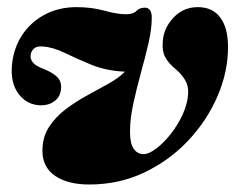

<svg xmlns="http://www.w3.org/2000/svg" viewBox="-20 -492 648 525"><path d="M603.5 -363.5Q603.5 -296 575 -229.5Q546.5 -163 495.2 -108.2Q444 -53.5 374.8 -20.5Q305.5 12.5 224 12.5Q165 12.5 130.5 -11.2Q96 -35 96 -79.5Q96 -117 113.8 -144.5Q131.5 -172 159.2 -193Q187 -214 218.2 -231Q249.5 -248 277.2 -263.5Q305 -279 321.5 -296Q270 -298.5 230.2 -314.8Q190.5 -331 158 -347Q125.5 -363 96 -365Q80 -366 72.8 -359.2Q65.5 -352.5 64 -343Q60 -318 97 -304.5Q122.5 -294.5 135.5 -282.2Q148.5 -270 147 -250.5Q145.5 -228 129.8 -216Q114 -204 93 -204Q54.5 -204 31 -235Q7.5 -266 13 -317.5Q18 -362.5 41.5 -397.5Q65 -432.5 103.2 -452.5Q141.5 -472.5 189 -472.5Q230.5 -472.5 265.5 -462.8Q300.5 -453 324.5 -453Q344 -453 352.8 -462Q361.5 -471 376 -471Q395 -471 395 -443.5Q395 -413 386 -374Q377 -335 365.2 -292.5Q353.5 -250 344.5 -208.5Q335.5 -167 335.5 -131.5Q335.5 -99.5 345.5 -85.2Q355.5 -71 372 -70.5Q387 -70.5 407.2 -85.8Q427.5 -101 447 -125.8Q466.5 -150.5 479.8 -179.8Q493 -209 494.5 -236.5Q495.5 -257 486.5 -272.5Q477.5 -288 462.5 -301Q441 -318.5 432 -335.2Q423 -352 425 -376.5Q426.5 -414 453.8 -443.2Q481 -472.5 521 -472.5Q561 -472.5 582.2 -444.2Q603.5 -416 603.5 -363.5Z"/></svg>

Font: Fraunces 72pt Black
Style: Italic
Weight: 900
Italic angle: -16°
Version: Version 1.000;[b76b70a41]